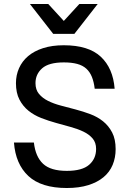

<svg xmlns="http://www.w3.org/2000/svg" viewBox="-20 -935 650 963"><path d="M315 8Q187 8 122.5 -52Q58 -112 50 -220H150Q158 -149 196 -113.5Q234 -78 315 -78Q392 -78 427 -108.5Q462 -139 462 -188Q462 -220 444.5 -240.5Q427 -261 399 -274.5Q371 -288 335 -298Q299 -308 261 -318.5Q223 -329 187 -343Q151 -357 123 -379.5Q95 -402 77.5 -435.5Q60 -469 60 -518Q60 -558 75.5 -593Q91 -628 121 -653.5Q151 -679 196 -693.5Q241 -708 300 -708Q424 -708 485.5 -650.5Q547 -593 555 -490H455Q451 -524 441 -549Q431 -574 413 -590.5Q395 -607 367 -614.5Q339 -622 300 -622Q225 -622 191.5 -592.5Q158 -563 158 -518Q158 -485 175.5 -464Q193 -443 221 -429Q249 -415 285 -405.5Q321 -396 359 -386Q397 -376 433 -362.5Q469 -349 497 -326.5Q525 -304 542.5 -270.5Q560 -237 560 -187Q560 -144 545 -108Q530 -72 499.5 -46.5Q469 -21 423 -6.5Q377 8 315 8ZM130 -915H222L300 -830L378 -915H470L353 -765H247Z"/></svg>

Font: PT Root UI Medium
Style: Regular
Weight: 500
Designer: Vitaly Kuzmin
Foundry: ParaType Ltd.
Version: Version 2.001G